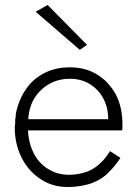

<svg xmlns="http://www.w3.org/2000/svg" viewBox="-20 -740 555 770"><path d="M414 -262H72V-217H469Q470 -218 470 -220L471 -224V-230V-242Q471 -311 444 -362Q415 -414 368 -442Q322 -470 260 -470Q203 -470 160 -448Q115 -426 86 -385Q57 -344 45 -291Q44 -288 43.5 -283Q43 -278 43 -275Q43 -272 42.5 -269Q42 -266 41.5 -264.5Q41 -263 41 -262V-248Q40 -243 40 -236Q39 -233 39 -231Q39 -162 67 -107Q95 -52 144 -21Q190 10 252 10Q307 10 352 -7Q392 -23 417 -50Q445 -78 463 -107L421 -134Q407 -110 385 -88Q363 -66 333 -53Q296 -39 258 -39Q209 -39 172 -63Q134 -86 113 -130Q92 -174 92 -231L93 -249Q93 -302 116 -343Q139 -381 177 -403Q214 -424 260 -424Q306 -424 340 -403Q374 -382 394 -346Q414 -308 414 -262ZM123 -693 300 -540 329 -560 171 -720Z"/></svg>

Font: NM-font
Style: Light
Weight: 500
Designer: ""
Foundry: ""
Version: ""